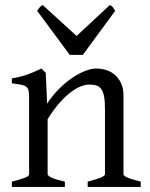

<svg xmlns="http://www.w3.org/2000/svg" viewBox="-20 -740 592 760"><path d="M327.1 0V-21Q362.3 -30.3 378.9 -37.1Q395.5 -43.9 395.5 -50.8V-309.1Q395.5 -338.9 392.1 -357.4Q388.7 -376 381.3 -386.7Q374 -397.5 362.1 -401.4Q350.1 -405.3 333 -405.3Q317.9 -405.3 299.3 -397.9Q280.8 -390.6 259.5 -374.5Q238.3 -358.4 215.1 -332.3Q191.9 -306.2 168.5 -268.1V-50.8Q168.5 -43.5 186.8 -35.6Q205.1 -27.8 236.8 -21V0H26.9V-21Q59.1 -29.3 77.1 -35.9Q95.2 -42.5 95.2 -50.8V-347.2Q95.2 -366.2 93.8 -377.4Q92.3 -388.7 85.7 -395Q79.1 -401.4 65.4 -404.3Q51.8 -407.2 26.9 -410.2V-429.7Q60.1 -435.1 88.4 -445.1Q116.7 -455.1 144 -468.8L161.1 -451.7L166.5 -330.1Q188 -362.8 213.9 -388.4Q239.7 -414.1 266.1 -431.9Q292.5 -449.7 317.1 -459.2Q341.8 -468.8 360.8 -468.8Q381.8 -468.8 401.4 -462.4Q420.9 -456.1 435.8 -442.9Q450.7 -429.7 459.7 -409.4Q468.8 -389.2 468.8 -361.8V-50.8Q468.8 -43.9 483.6 -37.4Q498.5 -30.8 537.1 -21V0ZM308.1 -522.9H255.9L127 -697.3Q130.4 -702.1 132.8 -705.6Q135.3 -709 137.5 -711.4Q139.6 -713.9 142.3 -715.8Q145 -717.8 148.9 -720.2L283.2 -597.7L415 -720.2Q423.3 -715.8 426.8 -711.4Q430.2 -707 436 -697.3Z"/></svg>

Font: Gentium Plus APac
Style: Regular
Weight: 400
Designer: J. Victor Gaultney, Annie Olsen, Iska Routamaa, Becca Hirsbrunner
Foundry: SIL International
Version: Version 5.000